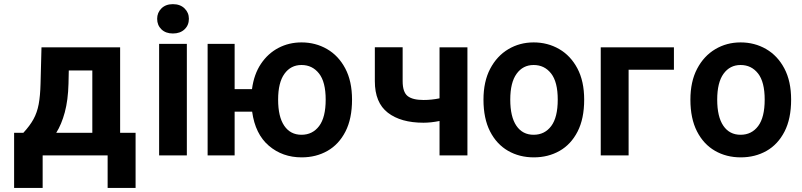

<svg xmlns="http://www.w3.org/2000/svg" viewBox="-20 -760 3924 939"><path d="M49 -110.4H94.1Q126.1 -144.9 143.8 -177.2Q161.6 -209.5 169.2 -250.4Q176.8 -291.2 178.3 -350.9L182.9 -528.4H567.5V-110.4H643.1V159.1H506.4V0H188.6V159.1H49ZM315 -350.9Q312.9 -269.9 296.9 -210.8Q280.9 -151.6 255 -110.4H431.5V-415.5H316.4Z M748.6 -668Q748.6 -698.2 769.5 -718.9Q790.5 -739.7 825.6 -739.7Q861.2 -739.7 882.5 -718.9Q903.8 -698.2 903.8 -668Q903.8 -636.7 882.5 -616.5Q861.2 -596.2 825.6 -596.2Q790.5 -596.2 769.5 -616.5Q748.6 -636.7 748.6 -668ZM893.8 -545.5V0H758.2V-545.5Z M1455.3 9.6Q1361.5 9.6 1294.9 -47.2Q1228.3 -104 1213.1 -213.8H1127.5V0H995.4V-545.5H1127.5V-324.2H1212.4Q1221.9 -396.7 1256.2 -447.8Q1290.5 -498.9 1341.8 -525.7Q1393.1 -552.6 1454.5 -552.6Q1523.1 -552.6 1579.2 -520.2Q1635.3 -487.9 1668.5 -425.4Q1701.7 -362.9 1701.7 -272.7Q1701.7 -179.3 1669.4 -116.5Q1637.1 -53.6 1581.3 -22Q1525.6 9.6 1455.3 9.6ZM1454.5 -100.9Q1508.5 -100.9 1540.7 -143.5Q1572.8 -186.1 1572.8 -272.7Q1572.8 -359.4 1540.1 -400.7Q1507.5 -442.1 1454.5 -442.1Q1402.3 -442.1 1371.3 -399.3Q1340.2 -356.5 1340.2 -272.7Q1340.2 -188.9 1370.2 -144.9Q1400.2 -100.9 1454.5 -100.9Z M2266 -528.4V0H2129.6V-168.3Q2087.4 -159.8 2051.1 -159.8Q1940.3 -159.8 1876.8 -208.8Q1813.2 -257.8 1813.2 -362.9V-528.8H1949.2V-362.9Q1949.2 -309.7 1973.5 -290.3Q1997.9 -271 2051.1 -271Q2090.6 -271 2129.6 -279.1V-528.4Z M2590.6 9.6Q2520.2 9.6 2464.5 -22.5Q2408.7 -54.7 2376.6 -117.5Q2344.5 -180.4 2344.5 -272.7Q2344.5 -361.2 2377.3 -423.7Q2410.2 -486.2 2465.9 -519.4Q2521.7 -552.6 2589.8 -552.6Q2658.4 -552.6 2714.5 -520.2Q2770.6 -487.9 2803.8 -425.4Q2837 -362.9 2837 -272.7Q2837 -179.3 2804.7 -116.5Q2772.4 -53.6 2716.6 -22Q2660.9 9.6 2590.6 9.6ZM2589.8 -100.9Q2643.8 -100.9 2675.8 -143.5Q2707.7 -186.1 2707.7 -272.7Q2707.7 -359.4 2675.2 -400.7Q2642.8 -442.1 2589.8 -442.1Q2537.6 -442.1 2506.6 -399.3Q2475.5 -356.5 2475.5 -272.7Q2475.5 -188.9 2505.5 -144.9Q2535.5 -100.9 2589.8 -100.9Z M3275.9 -528.4V-419H3054.3V0H2918V-528.4Z M3602.6 9.6Q3532.3 9.6 3476.6 -22.5Q3420.8 -54.7 3388.7 -117.5Q3356.5 -180.4 3356.5 -272.7Q3356.5 -361.2 3389.4 -423.7Q3422.2 -486.2 3478 -519.4Q3533.7 -552.6 3601.9 -552.6Q3670.5 -552.6 3726.6 -520.2Q3782.7 -487.9 3815.9 -425.4Q3849.1 -362.9 3849.1 -272.7Q3849.1 -179.3 3816.8 -116.5Q3784.4 -53.6 3728.7 -22Q3672.9 9.6 3602.6 9.6ZM3601.9 -100.9Q3655.9 -100.9 3687.9 -143.5Q3719.8 -186.1 3719.8 -272.7Q3719.8 -359.4 3687.3 -400.7Q3654.8 -442.1 3601.9 -442.1Q3549.7 -442.1 3518.6 -399.3Q3487.6 -356.5 3487.6 -272.7Q3487.6 -188.9 3517.6 -144.9Q3547.6 -100.9 3601.9 -100.9Z"/></svg>

Font: Interface
Style: Bold
Weight: 700
Designer: Rasmus Andersson
Foundry: rsms
Version: Version 1.8